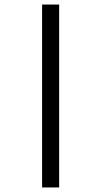

<svg xmlns="http://www.w3.org/2000/svg" viewBox="-20 -772 445 844"><path d="M240 -752V52H165V-752Z"/></svg>

Font: Pathway Extreme 28pt Medium
Style: Regular
Weight: 500
Designer: Eduardo Rodriguez Tunni
Foundry: Eduardo Rodriguez Tunni
Version: Version 1.001;gftools[0.9.26]